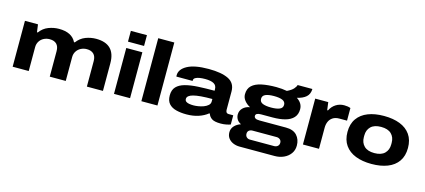

<svg xmlns="http://www.w3.org/2000/svg" viewBox="-67 -1327 4719 2134"><g transform="rotate(15 2293.0 -260.0)"><path d="M65 0V-528H215L227 -440H236Q276 -495 335.5 -517.5Q395 -540 455 -540Q604 -540 653 -440H662Q703 -495 762 -517.5Q821 -540 882 -540Q1104 -540 1104 -318V0H919V-293Q919 -347 891 -374.5Q863 -402 812 -402Q775 -402 744 -386Q713 -370 694.5 -341Q676 -312 676 -275V0H492V-293Q492 -347 464.5 -374.5Q437 -402 385 -402Q348 -402 317 -386Q286 -370 268 -341Q250 -312 250 -275V0Z M1231 -601V-725H1416V-601ZM1231 0V-528H1416V0Z M1546 0V-725H1731V0Z M2066 12Q2000 12 1947.5 -1.5Q1895 -15 1864.5 -49Q1834 -83 1834 -145Q1834 -208 1868 -244Q1902 -280 1965 -297Q2028 -314 2113.5 -318.5Q2199 -323 2302 -323V-339Q2302 -384 2268 -403Q2234 -422 2168 -422Q2135 -422 2105.5 -417.5Q2076 -413 2057 -402Q2038 -391 2038 -373V-365H1851Q1850 -372 1850 -380Q1850 -450 1933 -495Q2016 -540 2178 -540Q2326 -540 2406 -500Q2486 -460 2486 -363V-152Q2486 -135 2494 -124Q2502 -113 2519 -113H2573V-7Q2558 -1 2527 5.5Q2496 12 2461 12Q2387 12 2356.5 -10Q2326 -32 2317 -64H2309Q2266 -29 2204.5 -8.5Q2143 12 2066 12ZM2118 -105Q2140 -105 2171.5 -110Q2203 -115 2232.5 -126Q2262 -137 2282 -155Q2302 -173 2302 -198V-228Q2153 -228 2085 -210Q2017 -192 2017 -153Q2017 -133 2031.5 -122.5Q2046 -112 2069.5 -108.5Q2093 -105 2118 -105Z M2731 205Q2691 205 2656.5 190.5Q2622 176 2601 148Q2580 120 2580 79Q2580 38 2608 7Q2636 -24 2682 -39Q2649 -55 2634 -80.5Q2619 -106 2619 -135Q2619 -179 2649.5 -209.5Q2680 -240 2730 -248Q2690 -269 2664 -301.5Q2638 -334 2638 -373Q2638 -437 2677 -473.5Q2716 -510 2787.5 -525Q2859 -540 2956 -540Q2989 -540 3019.5 -537Q3050 -534 3078 -529Q3129 -553 3151.5 -579Q3174 -605 3177 -623H3347Q3346 -564 3308.5 -531Q3271 -498 3205 -484Q3238 -463 3256 -434.5Q3274 -406 3274 -370Q3274 -310 3240 -273Q3206 -236 3145 -219.5Q3084 -203 3002 -203H2869Q2807 -203 2807 -169Q2807 -153 2821 -143Q2835 -133 2871 -133H3175Q3259 -133 3301 -87Q3343 -41 3343 30Q3343 83 3314.5 122.5Q3286 162 3238.5 183.5Q3191 205 3135 205ZM2956 -305Q3019 -305 3054 -320Q3089 -335 3089 -371Q3089 -407 3054 -422Q3019 -437 2956 -437Q2894 -437 2859 -422Q2824 -407 2824 -371Q2824 -334 2859 -319.5Q2894 -305 2956 -305ZM2822 100H3101Q3124 100 3140.5 86Q3157 72 3157 47Q3157 23 3140.5 9.5Q3124 -4 3101 -4H2825Q2800 -4 2784 9Q2768 22 2768 46Q2768 71 2783.5 85.5Q2799 100 2822 100Z M3405 0V-528H3555L3567 -438H3576Q3599 -486 3641.5 -513Q3684 -540 3737 -540Q3779 -540 3810 -528V-383H3722Q3676 -383 3646.5 -363.5Q3617 -344 3603.5 -312.5Q3590 -281 3590 -244V0Z M4195 12Q4090 12 4012 -18.5Q3934 -49 3890.5 -110.5Q3847 -172 3847 -264Q3847 -356 3890.5 -417.5Q3934 -479 4012 -509.5Q4090 -540 4195 -540Q4301 -540 4379 -509.5Q4457 -479 4500 -417.5Q4543 -356 4543 -264Q4543 -172 4500 -110.5Q4457 -49 4379 -18.5Q4301 12 4195 12ZM4195 -113Q4274 -113 4313.5 -152Q4353 -191 4353 -254V-274Q4353 -337 4313.5 -375.5Q4274 -414 4195 -414Q4117 -414 4077.5 -375.5Q4038 -337 4038 -274V-254Q4038 -191 4077.5 -152Q4117 -113 4195 -113Z"/></g></svg>

Font: Archivo Expanded ExtraBold
Style: Regular
Weight: 800
Width: 7
Designer: Hector Gatti
Foundry: Omnibus-Type
Version: Version 2.001; ttfautohint (v1.8.3)